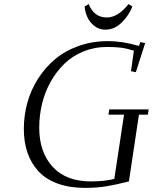

<svg xmlns="http://www.w3.org/2000/svg" viewBox="-20 -914 751 944"><path d="M97.2 -279.8Q97.2 -346.2 114.5 -408.9Q131.8 -471.7 166.7 -526.6Q201.7 -581.5 250.5 -622.8Q299.3 -664.1 366.7 -688Q434.1 -711.9 512.2 -711.9Q581.5 -711.9 663.1 -688L669.9 -707L693.8 -702.1L647.9 -559.1L624 -564L638.2 -665Q600.1 -676.8 572 -679.9Q543.9 -683.1 506.8 -683.1Q444.3 -683.1 390.1 -660.9Q335.9 -638.7 296.6 -600.6Q257.3 -562.5 229 -512Q200.7 -461.4 186.8 -403.8Q172.9 -346.2 172.9 -286.1Q172.9 -166 238.8 -94Q304.7 -22 426.8 -22Q490.7 -22 542 -34.2L589.8 -350.1H513.2L517.1 -376H710.9L707 -350.1H663.1L613.8 -22Q548.8 -5.4 501.5 2.2Q454.1 9.8 397.9 9.8Q321.3 9.8 262.9 -11.7Q204.6 -33.2 168.7 -72.3Q132.8 -111.3 115 -163.6Q97.2 -215.8 97.2 -279.8ZM396 -881.8 416 -894Q442.4 -828.1 504.9 -828.1Q560.5 -828.1 611.8 -894L630.9 -881.8Q613.3 -837.4 577.9 -802.7Q542.5 -768.1 498 -768.1Q467.3 -768.1 444.1 -786.4Q420.9 -804.7 409.7 -829.6Q398.4 -854.5 396 -881.8Z"/></svg>

Font: Dehuti Alt
Style: Italic
Weight: 400
Version: Version 1.2